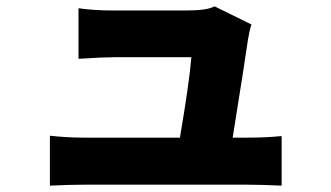

<svg xmlns="http://www.w3.org/2000/svg" viewBox="-20 -554 1040 604"><path d="M757 -121Q818 -121 866 -126V30Q800 27 759 27H244Q200 27 137 30V-127Q193 -121 244 -121H546Q576 -297 582 -374H338Q305 -374 227 -369V-528Q276 -521 337 -521H567Q631 -521 655 -534L771 -477Q765 -459 760 -429Q753 -378 712 -121Z"/></svg>

Font: KaiGen Gothic KR Heavy
Style: Heavy
Weight: 900
Designer: Ryoko NISHIZUKA  (kana & ideographs); Paul D. Hunt (Latin, Greek & Cyrillic); Wenlong ZHANG  (bopomofo); Sandoll Communi
Foundry: Adobe Systems Incorporated
Version: Version 1.002 March 28, 2018